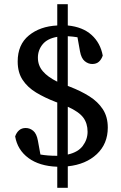

<svg xmlns="http://www.w3.org/2000/svg" viewBox="-20 -780 576 912"><path d="M252 112V12Q167 9 115 -29.5Q63 -68 52 -132Q58 -150 70.5 -161Q83 -172 102 -172Q122 -172 138 -158.5Q154 -145 160 -112L172 -46Q207 -40 248 -40H252V-293L244 -296Q192 -316 151.5 -340.5Q111 -365 87.5 -400.5Q64 -436 64 -488Q64 -568 117 -611.5Q170 -655 252 -659V-760H302V-659Q373 -652 415 -614Q457 -576 468 -516Q462 -498 450 -487Q438 -476 418 -476Q399 -476 382.5 -489.5Q366 -503 360 -536L348 -603Q338 -605 326 -606Q314 -607 302 -608V-372L312 -368Q364 -348 404.5 -322.5Q445 -297 468.5 -261Q492 -225 492 -174Q492 -97 440 -48Q388 1 302 10V112ZM396 -154Q396 -194 375.5 -221.5Q355 -249 302 -273V-46Q351 -57 373.5 -87.5Q396 -118 396 -154ZM160 -506Q160 -469 183.5 -441.5Q207 -414 252 -392V-605Q205 -597 182.5 -569.5Q160 -542 160 -506Z"/></svg>

Font: Source Serif 4 Caption
Style: Regular
Weight: 400
Designer: Frank Grießhammer
Foundry: Adobe Systems Incorporated
Version: Version 4.004;hotconv 1.0.117;makeotfexe 2.5.65602